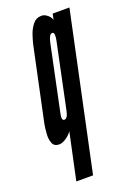

<svg xmlns="http://www.w3.org/2000/svg" viewBox="-144 -609 584 851"><g transform="rotate(-20 148.5 -183.5)"><path d="M62 188H141L297 -547H218L212 -519Q209 -532.5 195.2 -543.8Q181.5 -555 168 -555Q142.5 -555 126.8 -535.5Q111 -516 102.5 -490.8Q94 -465.5 90 -448L16 -99Q12.5 -79.5 10.8 -54.5Q9 -29.5 16.5 -10.8Q24 8 48 8Q61.5 8 79.8 -3.8Q98 -15.5 109 -32ZM106 -87Q91.5 -87 99 -120L164 -430Q167 -444.5 172.5 -455.8Q178 -467 186 -467Q194.5 -467 195.2 -455.8Q196 -444.5 193 -430L128 -120Q121 -87 106 -87Z"/></g></svg>

Font: League Gothic Condensed Italic
Style: Regular
Weight: 400
Width: 3
Designer: The League of Moveable Type
Version: Version 1.600; ttfautohint (v1.8.3)